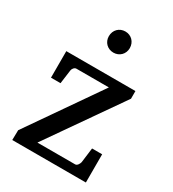

<svg xmlns="http://www.w3.org/2000/svg" viewBox="-171 -794 803 890"><g transform="rotate(30 230.5 -349.0)"><path d="M34 0H428V-151H374L364 -72C362 -63 354 -48 343 -48H141L415 -441V-482H45V-340H96L106 -414C107 -423 116 -435 126 -435H300L35 -53ZM237 -698C205 -698 181 -674 181 -641C181 -609 205 -585 237 -585C269 -585 293 -609 293 -641C293 -674 269 -698 237 -698Z"/></g></svg>

Font: Veleka
Style: Regular
Weight: 400
Designer: Stefan Peev, Context Ltd, 2016; SIL International, 1997-2014.
Foundry: Stefan Peev, Context Ltd, 2016
Version: Version 1.000